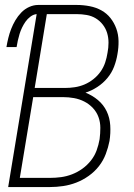

<svg xmlns="http://www.w3.org/2000/svg" viewBox="-20 -755 540 775"><path d="M13 0 128 -698Q115 -697 103 -688Q91 -679 83 -667.5Q75 -656 69 -643.5Q63 -631 59 -618Q55 -605 52 -591.5Q49 -578 47 -565H6Q9 -583 13.5 -601.5Q18 -620 25 -638Q32 -656 42 -673Q52 -690 66 -704.5Q80 -719 98 -727Q116 -735 134 -735H290Q316 -735 342 -730Q368 -725 389.5 -713Q411 -701 426 -682Q441 -663 449.5 -639.5Q458 -616 458.5 -589.5Q459 -563 454 -536Q450 -511 440.5 -486Q431 -461 413.5 -440Q396 -419 373 -404Q350 -389 325 -381Q353 -370 375.5 -351Q398 -332 410.5 -306Q423 -280 425 -249Q427 -218 422 -186Q417 -160 407 -133.5Q397 -107 379.5 -84.5Q362 -62 338 -45Q314 -28 288 -18Q262 -8 235 -4Q208 0 182 0ZM243 -400Q262 -400 282 -403Q302 -406 321 -414Q340 -422 357 -435.5Q374 -449 386 -466Q398 -483 404.5 -502.5Q411 -522 414 -542Q418 -562 418 -582.5Q418 -603 412.5 -621.5Q407 -640 395 -655.5Q383 -671 366.5 -681Q350 -691 330 -694.5Q310 -698 290 -698H169L120 -400ZM60 -37H182Q204 -37 226.5 -40Q249 -43 271 -51.5Q293 -60 312.5 -74Q332 -88 347 -107Q362 -126 370 -148Q378 -170 382 -193Q385 -216 385 -239Q385 -262 377.5 -282.5Q370 -303 355 -319Q340 -335 320.5 -345Q301 -355 279 -359Q257 -363 234 -363H114Z"/></svg>

Font: Iosevka Curly Extralight
Style: Italic
Weight: 200
Italic angle: -9°
Monospace: yes
Designer: Belleve Invis
Foundry: Belleve Invis
Version: Version 22.1.2; ttfautohint (v1.8.4)